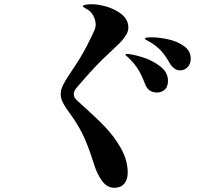

<svg xmlns="http://www.w3.org/2000/svg" viewBox="-20 -838 1040 911"><path d="M427 -56Q395 -157 370 -205.5Q345 -254 317 -292Q291 -327 279.5 -349Q268 -371 268 -391Q268 -410 277.5 -431Q287 -452 308 -483Q353 -549 376 -590.5Q399 -632 411.5 -659Q424 -686 428 -694Q434 -708 434 -721Q434 -744 421.5 -765.5Q409 -787 390 -796Q373 -805 373 -808Q373 -813 385.5 -815.5Q398 -818 413 -818Q443 -818 479 -808.5Q515 -799 547 -778Q568 -764 578.5 -746Q589 -728 589 -708Q589 -690 580 -675Q569 -657 557 -643.5Q545 -630 521 -608Q476 -566 462 -552Q409 -499 342 -420Q330 -405 330 -391Q330 -375 345 -362L367 -342Q433 -283 477 -237.5Q521 -192 553.5 -135Q586 -78 586 -18Q586 14 569.5 33.5Q553 53 522 53Q489 53 465.5 22Q442 -9 427 -56ZM786 -537Q765 -574 745.5 -595.5Q726 -617 701 -633Q691 -639 683.5 -643Q676 -647 672 -649.5Q668 -652 668 -655Q668 -661 698 -661Q732 -661 775.5 -652Q819 -643 852 -620Q885 -597 885 -560Q885 -534 870 -519Q855 -504 834 -504Q820 -504 807.5 -513Q795 -522 786 -537ZM668 -440Q654 -478 637.5 -505.5Q621 -533 596 -558Q589 -565 582 -571Q575 -577 575 -579Q575 -582 582 -582Q603 -582 651 -568Q699 -554 738 -525Q777 -496 777 -455Q777 -426 761.5 -412.5Q746 -399 725 -399Q683 -399 668 -440Z"/></svg>

Font: Shippori Mincho ExtraBold
Style: Regular
Weight: 800
Designer: FONTDASU
Foundry: FONTDASU / Google Inc. / but / Adobe
Version: Version 3.110; ttfautohint (v1.8.3)